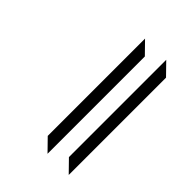

<svg xmlns="http://www.w3.org/2000/svg" viewBox="-200 -762 865 865"><g transform="rotate(45 232.5 -330.0)"><path d="M206.2 -48.8V-668.8L262.5 -611.2V8.8ZM341.2 -48.8V-668.8L397.5 -611.2V8.8Z"/></g></svg>

Font: Ekushey Bangla Kolom
Style: Regular
Weight: 400
Designer: Al Mamun Sumon
Foundry: Al Mamun Sumon
Version: Version 1.00;July 29, 2021;FontCreator 12.0.0.2565 64-bit